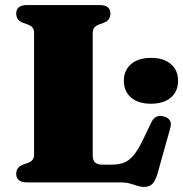

<svg xmlns="http://www.w3.org/2000/svg" viewBox="-20 -720 723 758"><path d="M390.5 -630.5 371.5 -623.5Q359 -619 352.5 -611.2Q346 -603.5 346 -591V-107Q346 -86.5 355.8 -78.2Q365.5 -70 384 -70H422.5Q448.5 -70 468.5 -77.5Q488.5 -85 506.2 -105.5Q524 -126 543 -165.5L577.5 -237Q585.5 -254 598.2 -259.5Q611 -265 627 -260Q644 -255.5 650.8 -244.2Q657.5 -233 652 -213.5L602 -35Q594 -8 582.5 5Q571 18 547.5 18Q534.5 18 521.8 13.5Q509 9 493 4.5Q477 0 454 0H86Q64.5 0 54.2 -9Q44 -18 44 -33Q44 -59.5 69.5 -69.5L89 -76.5Q102 -81 108.2 -88.8Q114.5 -96.5 114.5 -109V-591Q114.5 -603.5 108.2 -611.2Q102 -619 89 -623.5L69.5 -630.5Q44 -640.5 44 -667Q44 -682.5 54.2 -691.2Q64.5 -700 86 -700H374Q395.5 -700 405.8 -691.2Q416 -682.5 416 -667Q416 -640.5 390.5 -630.5ZM576 -310.5Q526 -310.5 497.5 -334.8Q469 -359 469 -401.5Q469 -442.5 497.5 -467Q526 -491.5 576 -491.5Q626.5 -491.5 654.8 -467Q683 -442.5 683 -401.5Q683 -359.5 654.8 -335Q626.5 -310.5 576 -310.5Z"/></svg>

Font: Fraunces Black
Style: Regular
Weight: 900
Version: Version 1.000;[b76b70a41]